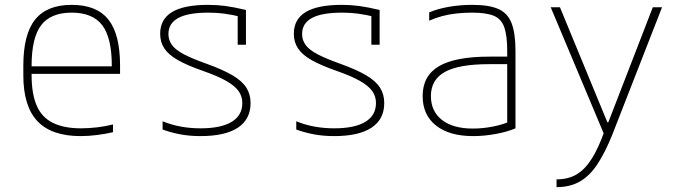

<svg xmlns="http://www.w3.org/2000/svg" viewBox="-20 -550 2790 790"><path d="M312 10Q192 10 134 -51.5Q76 -113 76 -240V-280Q76 -409 124.5 -469.5Q173 -530 275 -530Q378 -530 426 -469.5Q474 -409 474 -280V-246H94V-277H452L440 -263V-279Q440 -395 400.5 -446.5Q361 -498 275 -498Q189 -498 149.5 -446.5Q110 -395 110 -279V-241Q110 -164 131 -115.5Q152 -67 197.5 -44.5Q243 -22 313 -22Q345 -22 379.5 -26Q414 -30 445 -38V-6Q415 1 379.5 5.5Q344 10 312 10Z M805 10Q761 10 723 3Q685 -4 649 -17V-51Q686 -36 724.5 -29Q763 -22 805 -22Q889 -22 933 -48.5Q977 -75 977 -126Q977 -154 961.5 -175.5Q946 -197 911 -217Q876 -237 816 -258Q750 -281 711.5 -303Q673 -325 656 -351Q639 -377 639 -411Q639 -471 688 -500.5Q737 -530 836 -530Q873 -530 907 -525.5Q941 -521 992 -509V-366H958V-506L979 -479Q933 -490 902 -494Q871 -498 838 -498Q754 -498 713.5 -476Q673 -454 673 -410Q673 -385 687.5 -365Q702 -345 736 -327Q770 -309 829 -288Q896 -264 936 -240.5Q976 -217 993.5 -189.5Q1011 -162 1011 -126Q1011 -59 958.5 -24.5Q906 10 805 10Z M1355 10Q1311 10 1273 3Q1235 -4 1199 -17V-51Q1236 -36 1274.5 -29Q1313 -22 1355 -22Q1439 -22 1483 -48.5Q1527 -75 1527 -126Q1527 -154 1511.5 -175.5Q1496 -197 1461 -217Q1426 -237 1366 -258Q1300 -281 1261.5 -303Q1223 -325 1206 -351Q1189 -377 1189 -411Q1189 -471 1238 -500.5Q1287 -530 1386 -530Q1423 -530 1457 -525.5Q1491 -521 1542 -509V-366H1508V-506L1529 -479Q1483 -490 1452 -494Q1421 -498 1388 -498Q1304 -498 1263.5 -476Q1223 -454 1223 -410Q1223 -385 1237.5 -365Q1252 -345 1286 -327Q1320 -309 1379 -288Q1446 -264 1486 -240.5Q1526 -217 1543.5 -189.5Q1561 -162 1561 -126Q1561 -59 1508.5 -24.5Q1456 10 1355 10Z M1927 10Q1829 10 1774 -33.5Q1719 -77 1719 -155Q1719 -238 1786 -277.5Q1853 -317 1994 -317H2083V-286H1993Q1868 -286 1810.5 -254Q1753 -222 1753 -155Q1753 -92 1798.5 -56.5Q1844 -21 1926 -21Q1967 -21 2009.5 -29.5Q2052 -38 2081 -52L2067 -29V-340Q2067 -403 2055 -437.5Q2043 -472 2012 -485Q1981 -498 1922 -498Q1889 -498 1857.5 -494.5Q1826 -491 1798.5 -483.5Q1771 -476 1746 -465V-499Q1781 -514 1827 -522Q1873 -530 1924 -530Q1992 -530 2030.5 -513Q2069 -496 2085 -454.5Q2101 -413 2101 -340V-22Q2069 -8 2021 1Q1973 10 1927 10Z M2270 188Q2319 188 2353.5 167Q2388 146 2415.5 102Q2443 58 2468 -13L2469 11L2246 -520H2284L2479 -47H2483L2666 -520H2704L2499 5Q2470 77 2438.5 125Q2407 173 2366.5 196.5Q2326 220 2270 220Z"/></svg>

Font: M PLUS Code Latin SemiExpanded ExtraLight
Style: Regular
Weight: 250
Width: 6
Designer: Coji Morishita
Foundry: UNDERFOREST DESIGN
Version: Version 1.002; ttfautohint (v1.8.3)